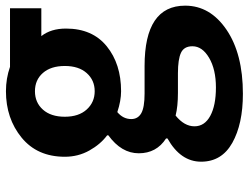

<svg xmlns="http://www.w3.org/2000/svg" viewBox="-118 -496 857 662"><g transform="rotate(-90 311.0 -165.5)"><path d="M318 243Q214 243 149 206.5Q84 170 84 99Q84 28 164 -17V-22Q113 -55 113 -116Q113 -176 175 -221V-225Q144 -248 122.5 -286.5Q101 -325 101 -371Q101 -466 167 -520Q233 -574 327 -574Q371 -574 411 -560H613V-452H517Q543 -419 543 -367Q543 -276 482 -226.5Q421 -177 327 -177Q294 -177 255 -190Q231 -170 231 -142Q231 -119 251 -107.5Q271 -96 319 -96H414Q622 -96 622 44Q622 130 539 186.5Q456 243 318 243ZM264 -295.5Q289 -268 327 -268Q365 -268 389.5 -295.5Q414 -323 414 -371Q414 -419 390 -446.5Q366 -474 327 -474Q288 -474 263.5 -446.5Q239 -419 239 -371Q239 -323 264 -295.5ZM482 69Q482 40 459.5 29.5Q437 19 389 19H321Q275 19 243 11Q206 41 206 76Q206 111 242 130.5Q278 150 340 150Q402 150 442 126.5Q482 103 482 69Z"/></g></svg>

Font: NotoSansHansBold
Style: Bold
Weight: 700
Designer: Ryoko NISHIZUKA  (kana & ideographs); Paul D. Hunt (Latin, Greek & Cyrillic); Wenlong ZHANG  (bopomofo); Sandoll Communi
Foundry: Adobe Systems Incorporated
Version: Version 1.00;December 8, 2021;FontCreator 13.0.0.2675 64-bit